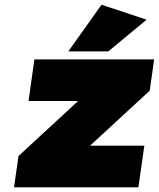

<svg xmlns="http://www.w3.org/2000/svg" viewBox="-20 -801 679 821"><path d="M40 0 59.1 -133.8 314 -369.1H102.1L127 -546.9H639.2L620.1 -413.1L365.2 -178.2H597.2L571.8 0ZM272 -581.1 414.1 -780.8 606.9 -716.8 442.9 -581.1Z"/></svg>

Font: Trueno UltraBlack
Style: Italic
Weight: 950
Designer: Julieta Ulanovsky
Foundry: Julieta Ulanovsky
Version: Version 3.001b | FøM Fix